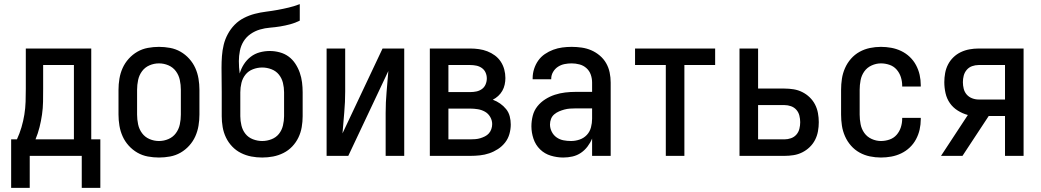

<svg xmlns="http://www.w3.org/2000/svg" viewBox="-20 -755 5040 930"><path d="M34 155V-80H62Q75 -108 84 -138.5Q93 -169 98 -200Q103 -231 104 -262.5Q105 -294 105 -325V-520H422V-80H466V155H376V0H124V155ZM152 -80H338V-440H189V-325Q189 -294 188.5 -262.5Q188 -231 183.5 -200Q179 -169 171.5 -139Q164 -109 152 -80Z M750 8Q723 8 696 3Q669 -2 645.5 -15.5Q622 -29 603.5 -49.5Q585 -70 574 -94.5Q563 -119 558.5 -146Q554 -173 554 -200V-320Q554 -347 558.5 -374Q563 -401 574 -425.5Q585 -450 603.5 -470.5Q622 -491 645.5 -504.5Q669 -518 696 -523Q723 -528 750 -528Q777 -528 804 -523Q831 -518 854.5 -504.5Q878 -491 896.5 -470.5Q915 -450 926 -425.5Q937 -401 941.5 -374Q946 -347 946 -320V-200Q946 -173 941.5 -146Q937 -119 926 -94.5Q915 -70 896.5 -49.5Q878 -29 854.5 -15.5Q831 -2 804 3Q777 8 750 8ZM750 -72Q774 -72 796 -81.5Q818 -91 832 -110Q846 -129 851 -152.5Q856 -176 856 -200V-320Q856 -344 851 -367.5Q846 -391 832 -410Q818 -429 796 -438.5Q774 -448 750 -448Q726 -448 704 -438.5Q682 -429 668 -410Q654 -391 649 -367.5Q644 -344 644 -320V-200Q644 -176 649 -152.5Q654 -129 668 -110Q682 -91 704 -81.5Q726 -72 750 -72Z M1250 8Q1223 8 1197 3Q1171 -2 1147 -14Q1123 -26 1104.5 -45.5Q1086 -65 1074.5 -89Q1063 -113 1058.5 -139.5Q1054 -166 1054 -192V-308Q1054 -337 1053.5 -367Q1053 -397 1053 -427Q1053 -455 1055 -483Q1057 -511 1063.5 -538Q1070 -565 1083.5 -590Q1097 -615 1116.5 -635Q1136 -655 1161.5 -668Q1187 -681 1214 -688Q1241 -695 1269 -698.5Q1297 -702 1324.5 -707Q1352 -712 1379 -718.5Q1406 -725 1432 -735V-655Q1410 -644 1386 -637.5Q1362 -631 1337.5 -627Q1313 -623 1288 -621Q1263 -619 1239 -612Q1215 -605 1194 -590.5Q1173 -576 1160 -555Q1147 -534 1142 -509Q1137 -484 1137 -459Q1137 -444 1138 -429Q1139 -414 1141 -399Q1148 -423 1161.5 -444Q1175 -465 1194.5 -480Q1214 -495 1238 -501.5Q1262 -508 1287 -508Q1311 -508 1335 -501.5Q1359 -495 1378 -481Q1397 -467 1410.5 -446.5Q1424 -426 1432 -403Q1440 -380 1443 -356Q1446 -332 1446 -308V-192Q1446 -166 1441.5 -139.5Q1437 -113 1425.5 -89Q1414 -65 1395.5 -45.5Q1377 -26 1353 -14Q1329 -2 1303 3Q1277 8 1250 8ZM1250 -72Q1273 -72 1295 -80.5Q1317 -89 1331 -106.5Q1345 -124 1350.5 -147Q1356 -170 1356 -192V-308Q1356 -331 1350.5 -353.5Q1345 -376 1331 -393.5Q1317 -411 1295 -419.5Q1273 -428 1250 -428Q1227 -428 1205 -419.5Q1183 -411 1169 -393.5Q1155 -376 1149.5 -353.5Q1144 -331 1144 -308V-192Q1144 -170 1149.5 -147Q1155 -124 1169 -106.5Q1183 -89 1205 -80.5Q1227 -72 1250 -72Z M1562 0V-520H1652V-312Q1652 -261 1647.5 -210.5Q1643 -160 1639 -109L1833 -520H1938V0H1848V-208Q1848 -259 1852.5 -309.5Q1857 -360 1861 -411L1667 0Z M2258 0H2062V-520H2258Q2279 -520 2300 -517Q2321 -514 2340.5 -506.5Q2360 -499 2377 -486.5Q2394 -474 2405.5 -456.5Q2417 -439 2422.5 -418.5Q2428 -398 2428 -377Q2428 -361 2424.5 -345Q2421 -329 2413 -315Q2405 -301 2393 -290Q2381 -279 2367 -272Q2386 -265 2402.5 -253.5Q2419 -242 2431.5 -226.5Q2444 -211 2449 -191.5Q2454 -172 2454 -152Q2454 -129 2447.5 -106Q2441 -83 2426.5 -64.5Q2412 -46 2392 -33Q2372 -20 2350 -12.5Q2328 -5 2304.5 -2.5Q2281 0 2258 0ZM2152 -309H2258Q2273 -309 2287.5 -312Q2302 -315 2314 -323.5Q2326 -332 2332 -346Q2338 -360 2338 -375Q2338 -390 2332 -403.5Q2326 -417 2314 -425.5Q2302 -434 2287.5 -437Q2273 -440 2258 -440H2152ZM2152 -80H2258Q2270 -80 2282.5 -81Q2295 -82 2306.5 -85.5Q2318 -89 2329 -94.5Q2340 -100 2348 -109Q2356 -118 2360 -130Q2364 -142 2364 -154Q2364 -172 2354.5 -188.5Q2345 -205 2329 -214Q2313 -223 2294.5 -226Q2276 -229 2258 -229H2152Z M2708 8Q2678 8 2648 -1Q2618 -10 2596 -31.5Q2574 -53 2564 -83Q2554 -113 2554 -143Q2554 -169 2560.5 -194.5Q2567 -220 2583 -240Q2599 -260 2621 -274Q2643 -288 2667.5 -296Q2692 -304 2717.5 -307Q2743 -310 2769 -310H2848V-355Q2848 -375 2841.5 -393.5Q2835 -412 2820.5 -425Q2806 -438 2787 -443Q2768 -448 2749 -448Q2731 -448 2714 -444.5Q2697 -441 2682.5 -431.5Q2668 -422 2659 -406.5Q2650 -391 2650 -374V-371H2560V-376Q2560 -399 2567 -421Q2574 -443 2587 -461.5Q2600 -480 2619 -493Q2638 -506 2659.5 -514Q2681 -522 2703.5 -525Q2726 -528 2749 -528Q2773 -528 2797.5 -524.5Q2822 -521 2844 -511.5Q2866 -502 2885 -486Q2904 -470 2916 -449Q2928 -428 2933 -404Q2938 -380 2938 -355V0H2848V-84Q2840 -64 2826 -45.5Q2812 -27 2793.5 -14.5Q2775 -2 2753 3Q2731 8 2708 8ZM2746 -72Q2767 -72 2787.5 -79Q2808 -86 2822.5 -101.5Q2837 -117 2842.5 -138Q2848 -159 2848 -180V-230H2769Q2755 -230 2741 -229Q2727 -228 2714 -224.5Q2701 -221 2688 -215.5Q2675 -210 2664.5 -201Q2654 -192 2649 -179Q2644 -166 2644 -152Q2644 -134 2652.5 -117Q2661 -100 2676 -89.5Q2691 -79 2709 -75.5Q2727 -72 2746 -72Z M3205 0V-440H3056V-520H3444V-440H3295V0Z M3562 0V-520H3652V-326H3780Q3802 -326 3824 -322.5Q3846 -319 3866 -309Q3886 -299 3902 -283.5Q3918 -268 3928 -248.5Q3938 -229 3942 -207Q3946 -185 3946 -163Q3946 -141 3942 -119Q3938 -97 3928 -77.5Q3918 -58 3902 -42.5Q3886 -27 3866 -17Q3846 -7 3824 -3.5Q3802 0 3780 0ZM3780 -80Q3796 -80 3811.5 -85.5Q3827 -91 3837.5 -103Q3848 -115 3852 -131Q3856 -147 3856 -163Q3856 -179 3852 -195Q3848 -211 3837.5 -223Q3827 -235 3811.5 -240.5Q3796 -246 3780 -246H3652V-80Z M4247 8Q4220 8 4193.5 2.5Q4167 -3 4143.5 -16Q4120 -29 4102 -49.5Q4084 -70 4073 -95Q4062 -120 4058 -146.5Q4054 -173 4054 -200V-320Q4054 -347 4058 -373.5Q4062 -400 4073 -425Q4084 -450 4102 -470.5Q4120 -491 4143.5 -504Q4167 -517 4193.5 -522.5Q4220 -528 4247 -528Q4272 -528 4297 -523.5Q4322 -519 4345 -508Q4368 -497 4386.5 -479.5Q4405 -462 4417 -439.5Q4429 -417 4434.5 -392.5Q4440 -368 4440 -342V-336H4350V-340Q4350 -361 4343.5 -381.5Q4337 -402 4323 -418Q4309 -434 4288.5 -441Q4268 -448 4247 -448Q4224 -448 4202 -438Q4180 -428 4166.5 -409Q4153 -390 4148.5 -366.5Q4144 -343 4144 -320V-200Q4144 -177 4148.5 -153.5Q4153 -130 4166.5 -111Q4180 -92 4202 -82Q4224 -72 4247 -72Q4268 -72 4288.5 -79Q4309 -86 4323 -102Q4337 -118 4343.5 -138.5Q4350 -159 4350 -180V-184H4440V-178Q4440 -152 4434.5 -127.5Q4429 -103 4417 -80.5Q4405 -58 4386.5 -40.5Q4368 -23 4345 -12Q4322 -1 4297 3.5Q4272 8 4247 8Z M4538 0 4668 -198Q4642 -205 4619 -219.5Q4596 -234 4581 -255.5Q4566 -277 4560 -303.5Q4554 -330 4554 -357Q4554 -379 4558 -401Q4562 -423 4572 -442.5Q4582 -462 4598 -477.5Q4614 -493 4634 -502.5Q4654 -512 4676 -516Q4698 -520 4720 -520H4938V0H4848V-193H4769L4642 0ZM4848 -273V-440H4720Q4704 -440 4688.5 -434.5Q4673 -429 4662.5 -416.5Q4652 -404 4648 -388.5Q4644 -373 4644 -357Q4644 -341 4648 -325Q4652 -309 4662.5 -297Q4673 -285 4688.5 -279Q4704 -273 4720 -273Z"/></svg>

Font: Iosevka Custom Medium
Style: Regular
Weight: 500
Monospace: yes
Designer: Belleve Invis
Foundry: Belleve Invis
Version: Version 32.5.0; ttfautohint (v1.8.4)